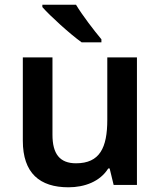

<svg xmlns="http://www.w3.org/2000/svg" viewBox="-20 -837 682 816"><path d="M303 -817H160V-807C192 -770 278 -692 327 -657H411V-670C380 -707 330 -772 303 -817ZM562 -593H436V-328C436 -209 404 -143 303 -143C234 -143 203 -183 203 -264V-593H77V-239C77 -101 149 -41 271 -41C339 -41 405 -65 440 -121H446L463 -51H562Z"/></svg>

Font: Noto Sans Tamil UI SemiBold
Style: Regular
Weight: 600
Designer: Jelle Bosma - Monotype Design Team
Foundry: Monotype Imaging Inc.
Version: Version 2.004